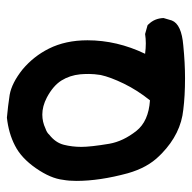

<svg xmlns="http://www.w3.org/2000/svg" viewBox="-20 -398 541 540"><g transform="rotate(90 250.0 -128.5)"><path d="M93.8 -104.5Q93.8 -187.5 131.8 -266.6Q116.2 -268.6 102.5 -268.6Q88.9 -268.6 76.2 -266.6L51.8 -273.4Q48.8 -275.4 48.8 -276.4Q32.2 -293 31.2 -318.4L38.1 -341.8Q48.8 -369.1 108.4 -374Q157.2 -378.9 200.2 -378.9Q251 -378.9 289.1 -374Q356.4 -367.2 412.1 -313.5Q415 -310.5 418.9 -306.6Q452.1 -273.4 467.8 -217.8Q489.3 -138.7 489.3 -73.2Q489.3 -52.7 486.3 -36.1Q482.4 -1 453.6 40.5Q424.8 82 389.6 99.6Q355.5 117.2 311.5 122.1Q278.3 119.1 247.1 114.3Q213.9 108.4 175.8 78.1Q138.7 46.9 117.2 3.9Q93.8 -43 93.8 -104.5ZM384.8 -166Q377.9 -205.1 348.6 -242.2Q321.3 -276.4 262.7 -280.3Q234.4 -245.1 215.8 -207Q197.3 -168.9 191.4 -141.6Q188.5 -123 188.5 -108.9Q188.5 -94.7 189.5 -84Q192.4 -54.7 207 -31.2Q221.7 -7.8 254.9 9.8Q279.3 22.5 302.7 22.5Q323.2 22.5 341.8 13.7Q353.5 9.8 359.4 2.9Q381.8 -14.6 387.7 -38.1Q393.6 -61.5 393.6 -87.4Q393.6 -113.3 384.8 -166Z"/></g></svg>

Font: JasonHandwriting2
Style: SemiBold
Weight: 600
Version: Version 1.04.7